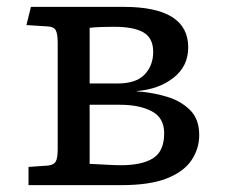

<svg xmlns="http://www.w3.org/2000/svg" viewBox="-20 -539 655 559"><path d="M63 0V-53L120 -57Q137 -59 142.5 -69Q148 -79 148 -105V-414Q148 -440 142.5 -450.5Q137 -461 120 -462L57 -466L70 -519H340Q528 -519 528 -401Q528 -346 485 -312.5Q442 -279 379 -274V-273Q424 -270 465.5 -257.5Q507 -245 533.5 -218.5Q560 -192 560 -146Q560 -106 537.5 -72.5Q515 -39 465.5 -19.5Q416 0 334 0ZM241 -296H323Q376 -296 401 -322Q426 -348 426 -388Q426 -428 398 -444.5Q370 -461 312 -461Q299 -461 278.5 -460.5Q258 -460 241 -458ZM332 -58Q394 -58 426 -78.5Q458 -99 458 -151Q458 -196 422 -215Q386 -234 329 -234H241V-62Q262 -61 288.5 -59.5Q315 -58 332 -58Z"/></svg>

Font: Literata 7pt
Style: Regular
Weight: 400
Designer: Latin by Veronika Burian and Jose Scaglione. Greek by Irene Vlachou. Cyrillic by Vera Evstafieva.
Foundry: TypeTogether
Version: Version 3.002